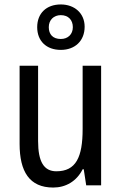

<svg xmlns="http://www.w3.org/2000/svg" viewBox="-20 -925 545 862"><path d="M253 -701C317 -701 360 -742 360 -805C360 -866 314 -905 253 -905C188 -905 147 -865 147 -803C147 -741 188 -701 253 -701ZM253 -750C217 -750 199 -771 199 -803C199 -835 221 -857 253 -857C287 -857 307 -835 307 -803C307 -771 285 -750 253 -750ZM434 -630H351V-346C351 -219 321 -156 233 -156C177 -156 151 -199 151 -292V-630H68V-279C68 -155 112 -83 219 -83C275 -83 324 -111 351 -165H356L367 -93H434Z"/></svg>

Font: Noto Sans Kannada UI Condensed
Style: Regular
Weight: 400
Width: 3
Designer: Jelle Bosma - Monotype Design Team
Foundry: Monotype Imaging Inc.
Version: Version 2.005